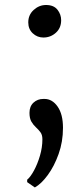

<svg xmlns="http://www.w3.org/2000/svg" viewBox="-20 -552 304 788"><path d="M158 -398Q133 -398 114.5 -415.2Q96 -432.5 96 -460Q96 -491 118.2 -511.2Q140.5 -531.5 169 -531.5Q200.5 -531.5 215.8 -512.2Q231 -493 231 -469Q231 -437 209.2 -417.5Q187.5 -398 158 -398ZM162.5 -146Q194.5 -146 216.5 -114.5Q238.5 -83 238.5 -27.5Q238.5 30 220.5 80.2Q202.5 130.5 176 166.5Q149.5 202.5 123.5 217H122.5L91.5 195.5V185.5Q105 174.5 119.5 147.8Q134 121 144 87Q154 53 154 19.5Q154 1.5 146 -9.2Q138 -20 127.5 -29.5Q117 -39 109 -52.5Q101 -66 101 -89Q101 -115.5 117.5 -130.8Q134 -146 158 -146Z"/></svg>

Font: Merriweather Text
Style: Regular
Weight: 400
Designer: Eben Sorkin
Foundry: Eben Sorkin
Version: Version 2.100; ttfautohint (v1.7.19-72a1) -l 8 -r 50 -G 200 